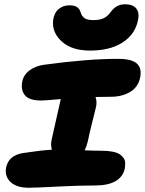

<svg xmlns="http://www.w3.org/2000/svg" viewBox="-20 -923 684 907"><path d="M404.8 -684.1Q318.8 -684.1 271.7 -727.1Q224.6 -770 231 -827.1Q235.4 -861.8 256.6 -879.9Q277.8 -897.9 309.1 -897.9Q351.6 -897.9 360.8 -865.2Q365.7 -847.2 378.7 -837.6Q391.6 -828.1 420.9 -828.1Q452.6 -828.1 470.7 -837.4Q488.8 -846.7 501 -863.8Q528.3 -902.8 569.8 -902.8Q610.4 -902.8 625.5 -880.4Q640.6 -857.9 629.9 -818.8Q614.3 -756.8 556.2 -720.5Q498 -684.1 404.8 -684.1ZM116.2 -36.1Q58.6 -36.1 30 -63Q1.5 -89.8 8.8 -130.9Q20.5 -189.5 89.8 -200.2Q173.3 -212.9 225.1 -215.8Q218.3 -238.3 224.1 -264.2Q230.5 -295.4 243.9 -352.1Q257.3 -408.7 261.2 -429.2Q261.7 -433.6 267.1 -455.1Q197.3 -448.2 173.8 -448.2Q118.2 -448.2 97.9 -472.9Q77.6 -497.6 85 -537.1Q91.3 -569.8 119.9 -590.8Q148.4 -611.8 189 -617.2Q392.6 -645 537.1 -645Q602.5 -645 626.7 -622.6Q650.9 -600.1 642.1 -557.1Q632.8 -511.2 594.5 -488.5Q556.2 -465.8 502.9 -465.8Q453.1 -465.8 431.2 -464.8Q438.5 -444.8 434.1 -419.9Q431.6 -408.2 417.5 -352.8Q403.3 -297.4 395 -255.9Q390.1 -233.9 379.9 -212.9Q425.8 -210.9 460 -210.9Q489.7 -210.9 511.7 -206.5Q533.7 -202.1 545.4 -194.3Q557.1 -186.5 564.2 -176Q571.3 -165.5 571.3 -153.3Q571.3 -141.1 569.8 -127.9Q561.5 -87.9 525.9 -67.4Q490.2 -46.9 432.1 -46.9Q352.5 -46.9 249.8 -41.5Q147 -36.1 116.2 -36.1Z"/></svg>

Font: Shantell Sans Irregular
Style: Italic
Weight: 800
Italic angle: -11.31°
Designer: Stephen Nixon, Anya Danilova, Shantell Martin
Foundry: Arrow Type
Version: Version 1.006;[9816181b4]